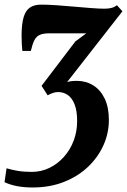

<svg xmlns="http://www.w3.org/2000/svg" viewBox="-49 -586 562 850"><path d="M95.5 244Q56.5 244 25.2 237.8Q-6 231.5 -29 220.5L-20 159Q3 166 30 170.5Q57 175 91 175Q133.5 175 170 157.2Q206.5 139.5 234.2 108.2Q262 77 277.2 36.5Q292.5 -4 292.5 -50Q292.5 -95.5 281.2 -124Q270 -152.5 251 -165.5Q232 -178.5 208 -178.5Q197 -178.5 185.2 -174.5Q173.5 -170.5 162 -164L135 -206L284.5 -402.5L333 -438.5Q313 -438.5 292.2 -438.5Q271.5 -438.5 251 -438.5Q230.5 -438.5 209.8 -438.5Q189 -438.5 169.5 -438.5Q143 -438.5 127.5 -431.8Q112 -425 103.2 -408Q94.5 -391 87.5 -360.5H50Q48.5 -372.5 47.5 -391.2Q46.5 -410 46.5 -431.5Q47 -482 56 -511.2Q65 -540.5 84.2 -553Q103.5 -565.5 133 -565.5Q163 -565.5 201.5 -562.8Q240 -560 280 -556.5Q320 -553 355.5 -550.2Q391 -547.5 414.5 -547.5Q432 -547.5 445.5 -551.2Q459 -555 468.5 -563L493 -536L248 -222.5Q255 -225 265.5 -226.5Q276 -228 291.5 -228Q331.5 -228 363.5 -208.2Q395.5 -188.5 414.2 -150Q433 -111.5 433 -54.5Q433 3.5 409 57Q385 110.5 340.5 152.8Q296 195 233.8 219.5Q171.5 244 95.5 244Z"/></svg>

Font: Merriweather 28pt ExtraBold
Style: Italic
Weight: 800
Italic angle: -7.8°
Version: Version 2.101